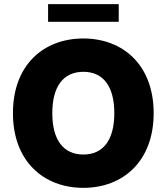

<svg xmlns="http://www.w3.org/2000/svg" viewBox="-20 -904 811 934"><path d="M727.5 -353.5C727.5 -588.9 577.1 -716.8 385.7 -716.8C192.4 -716.8 43 -588.9 43 -353.5C43 -119.1 192.4 9.8 385.7 9.8C577.1 9.8 727.5 -118.2 727.5 -353.5ZM536.1 -353.5C536.1 -223.6 482.4 -152.3 385.7 -152.3C288.1 -152.3 234.4 -223.6 234.4 -353.5C234.4 -483.4 288.1 -554.7 385.7 -554.7C482.4 -554.7 536.1 -483.4 536.1 -353.5ZM557.6 -883.8H213.9V-797.9H557.6Z"/></svg>

Font: Pretendard Black
Style: Regular
Weight: 900
Designer: Base glyphs from Inter by Rasmus Andersson; Hangeul glyphs from Noto Sans CJK(Source Han Sans) by Jang Soo-young and Kan
Foundry: Kil Hyung-jin
Version: Version 1.309;Glyphs 3.2 (3225)